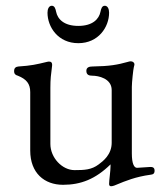

<svg xmlns="http://www.w3.org/2000/svg" viewBox="-20 -628 567 667"><path d="M252 -478C322 -478 359 -534 359 -584C359 -597 354 -608 344 -608C334 -608 331 -597 329 -587C324 -562 302 -538 252 -538C202 -538 180 -562 175 -587C173 -597 170 -608 160 -608C150 -608 145 -597 145 -584C145 -534 182 -478 252 -478ZM366 19C372 19 382 15 386 13C415 1 451 -14 503 -21C511 -22 517 -24 517 -35C517 -47 509 -48 502 -48C492 -48 466 -45 456 -45C446 -45 438 -59 438 -95V-326C438 -342 443 -388 445 -395C446 -399 447 -402 447 -404C447 -411 441 -415 434 -415C431 -415 427 -414 424 -413C388 -403 362 -398 301 -397C290 -397 280 -394 280 -382C280 -368 289 -365 301 -365C321 -365 368 -356 368 -315V-132C368 -91 338 -68 323 -57C298 -38 273 -37 239 -37C196 -37 155 -80 155 -128V-323C155 -353 157 -369 161 -400C162 -411 157 -414 151 -414C148 -414 147 -414 143 -413C106 -404 89 -400 44 -397C36 -396 29 -393 29 -381C29 -370 35 -367 42 -365C72 -353 85 -337 85 -308V-105C85 -27 134 14 199 14C261 14 312 -6 364 -57V-51C364 -34 359 -2 359 11C359 16 361 19 366 19Z"/></svg>

Font: EB Garamond
Style: Regular
Weight: 400
Designer: Georg Duffner and Octavio Pardo
Foundry: Georg Duffner
Version: Version 1.000;PS 001.000;hotconv 1.0.88;makeotf.lib2.5.64775